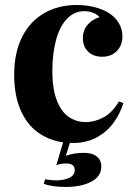

<svg xmlns="http://www.w3.org/2000/svg" viewBox="-20 -551 536 759"><path d="M256.3 13.7 240.2 64.9Q272.5 53.2 311.5 53.2Q344.7 53.2 362.5 67.6Q380.4 82 380.4 106.4Q380.4 147 340.3 167.5Q300.3 188 240.2 188Q187 188 152.8 175.8L158.2 157.7Q183.1 162.1 202.1 162.1Q231.4 162.1 253.4 152.1Q275.4 142.1 275.4 121.1Q275.4 95.2 241.7 95.2Q218.3 95.2 202.6 102.1L229.5 11.7Q172.4 3.4 128.9 -28.3Q85.4 -60.1 60.8 -117.2Q36.1 -174.3 36.1 -255.9Q36.1 -343.8 67.9 -405.8Q99.6 -467.8 155.5 -499.5Q211.4 -531.2 283.2 -531.2Q320.8 -531.2 353.5 -522.9Q386.2 -514.6 408.7 -500.5Q434.6 -484.9 449.2 -460.7Q463.9 -436.5 463.9 -407.2Q463.9 -371.6 441.7 -349.1Q419.4 -326.7 384.8 -326.7Q349.1 -326.7 328.4 -346.9Q307.6 -367.2 307.6 -400.9Q307.6 -431.2 326.4 -453.1Q345.2 -475.1 373.5 -482.9Q365.7 -493.2 349.4 -500Q333 -506.8 313.5 -506.8Q272.9 -506.8 244.4 -476.3Q215.8 -445.8 201.4 -392.3Q187 -338.9 187 -270Q187 -196.8 205.6 -151.6Q224.1 -106.4 253.7 -87.4Q283.2 -68.4 319.3 -68.4Q353.5 -68.4 388.2 -86.4Q422.9 -104.5 450.2 -149.9L467.8 -143.6Q455.1 -102.5 429.7 -66.9Q404.3 -31.2 363.5 -8.5Q322.8 14.2 269 14.2Z"/></svg>

Font: TypoPRO Playfair Display
Style: Bold
Weight: 700
Designer: Claus Eggers Sørensen
Foundry: Claus Eggers Sørensen
Version: Version 1.004;PS 001.004;hotconv 1.0.70;makeotf.lib2.5.58329